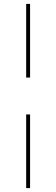

<svg xmlns="http://www.w3.org/2000/svg" viewBox="-20 -818 288 983"><path d="M134 -421H114V-798H134ZM134 145H114V-232H134Z"/></svg>

Font: IBM Plex Sans JP Thin
Style: Regular
Weight: 100
Designer: Mike Abbink; Paul van der Laan; Pieter van Rosmalen; Wujin Sim; Yejin Wi; Jinhee Kim; Boomi Park; Yona Kim; Kichan Ma
Foundry: Sandoll Inc.
Version: Version 1.001